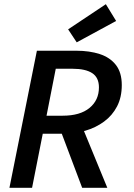

<svg xmlns="http://www.w3.org/2000/svg" viewBox="-20 -896 640 916"><path d="M25 0 156 -654H344Q407 -654 456 -638Q505 -622 533 -586Q561 -550 561 -490Q561 -432 538.5 -388.5Q516 -345 476.5 -316Q437 -287 387.5 -272.5Q338 -258 284 -258H184L133 0ZM202 -344H279Q362 -344 407 -381Q452 -418 452 -479Q452 -526 420 -547Q388 -568 326 -568H246ZM268 -276 360 -321 492 0H372ZM346 -694 305 -756 485 -876 534 -796Z"/></svg>

Font: Source Code Pro ExtraLight SemiBold
Style: Italic
Weight: 600
Italic angle: -11°
Monospace: yes
Version: Version 1.016;hotconv 1.0.116;makeotfexe 2.5.65601